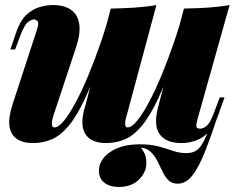

<svg xmlns="http://www.w3.org/2000/svg" viewBox="-20 -553 949 761"><path d="M539 32Q548 45 554 58Q560 71 560 94Q560 130 530.5 159Q501 188 451 188Q415 188 393.5 171Q372 154 372 124Q372 81 416 50Q460 19 535 19Q578 19 609 27.5Q640 36 666 45Q692 54 719 54Q744 54 761 41.5Q778 29 794 -6.5Q810 -42 832 -111L846 -102Q817 -14 792.5 48Q768 110 742.5 142.5Q717 175 684 175Q661 175 647.5 161.5Q634 148 624.5 127.5Q615 107 604.5 86.5Q594 66 579 50.5Q564 35 539 32ZM391 -354Q352 -237 318 -164.5Q284 -92 251.5 -53.5Q219 -15 184.5 -0.5Q150 14 110 14Q70 14 46 -3Q22 -20 17.5 -53.5Q13 -87 29 -137L126 -434Q136 -463 128.5 -469.5Q121 -476 114 -476Q105 -476 91 -465.5Q77 -455 61 -413L40 -357H21L46 -430Q61 -472 84.5 -494Q108 -516 135.5 -524.5Q163 -533 189 -533Q234 -533 261 -514.5Q288 -496 294 -458Q300 -420 280 -361L194 -102Q185 -75 185.5 -61.5Q186 -48 196 -48Q212 -48 234 -75Q256 -102 281 -149Q306 -196 331 -256.5Q356 -317 379 -383.5Q402 -450 419 -516ZM484 -102Q478 -84 476.5 -72Q475 -60 477.5 -54Q480 -48 486 -48Q502 -48 524 -75Q546 -102 571 -149Q596 -196 621 -256.5Q646 -317 669 -383.5Q692 -450 709 -516L681 -354Q642 -237 608 -164.5Q574 -92 541.5 -53.5Q509 -15 474.5 -0.5Q440 14 400 14Q370 14 349 4.5Q328 -5 317 -24Q306 -43 306.5 -71.5Q307 -100 319 -137L419 -519Q471 -520 516 -523Q561 -526 600 -533ZM764 -85Q760 -70 758.5 -60.5Q757 -51 760.5 -47Q764 -43 773 -43Q788 -43 801.5 -56.5Q815 -70 828 -106L851 -167H870L842 -89Q829 -52 806.5 -29Q784 -6 756.5 4Q729 14 699 14Q665 14 643 3.5Q621 -7 610 -25.5Q599 -44 598.5 -69.5Q598 -95 606 -126L709 -519Q761 -520 806 -523Q851 -526 890 -533Z"/></svg>

Font: Playfair Display Black
Style: Italic
Weight: 900
Italic angle: -14°
Designer: Claus Eggers Sørensen
Foundry: Claus Eggers Sørensen
Version: Version 1.203